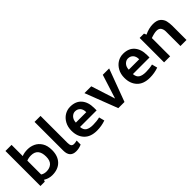

<svg xmlns="http://www.w3.org/2000/svg" viewBox="162 -1671 2666 2666"><g transform="rotate(-45 1495.5 -338.0)"><path d="M66.2 0H151.2L161.2 -26.2Q225 11.2 288.8 11.2Q405 11.2 469.4 -55.6Q533.8 -122.5 533.8 -238.8Q533.8 -326.2 498.8 -381.9Q463.8 -437.5 410.6 -462.5Q357.5 -487.5 300 -487.5Q231.2 -487.5 186.2 -467.5V-687.5H66.2ZM411.2 -232.5Q411.2 -153.8 371.9 -118.1Q332.5 -82.5 268.8 -82.5Q221.2 -82.5 186.2 -106.2V-377.5Q223.8 -393.8 272.5 -393.8Q411.2 -393.8 411.2 -232.5Z M755 -158.8V-687.5H637.5V-123.8Q637.5 11.2 760 11.2Q816.2 11.2 867.5 -12.5V-91.2Q835 -82.5 810 -82.5Q778.8 -82.5 766.9 -101.9Q755 -121.2 755 -158.8Z M912.5 -237.5Q912.5 -125 977.5 -56.2Q1042.5 12.5 1166.2 12.5Q1255 12.5 1336.2 -16.2L1315 -97.5Q1255 -82.5 1182.5 -82.5Q1113.8 -82.5 1076.2 -106.2Q1038.8 -130 1033.8 -191.2H1360V-237.5Q1360 -353.8 1301.9 -420.6Q1243.8 -487.5 1135 -487.5Q1076.2 -487.5 1025.6 -456.9Q975 -426.2 943.8 -369.4Q912.5 -312.5 912.5 -237.5ZM1241.2 -275H1036.2Q1038.8 -331.2 1069.4 -362.5Q1100 -393.8 1137.5 -393.8Q1183.8 -393.8 1212.5 -363.1Q1241.2 -332.5 1241.2 -275Z M1770 -480 1657.5 -126.2 1543.8 -480H1410L1595 0H1716.2L1895 -480Z M1951.2 -237.5Q1951.2 -125 2016.2 -56.2Q2081.2 12.5 2205 12.5Q2293.8 12.5 2375 -16.2L2353.8 -97.5Q2293.8 -82.5 2221.2 -82.5Q2152.5 -82.5 2115 -106.2Q2077.5 -130 2072.5 -191.2H2398.8V-237.5Q2398.8 -353.8 2340.6 -420.6Q2282.5 -487.5 2173.8 -487.5Q2115 -487.5 2064.4 -456.9Q2013.8 -426.2 1982.5 -369.4Q1951.2 -312.5 1951.2 -237.5ZM2280 -275H2075Q2077.5 -331.2 2108.1 -362.5Q2138.8 -393.8 2176.2 -393.8Q2222.5 -393.8 2251.2 -363.1Q2280 -332.5 2280 -275Z M2493.8 -480V0H2612.5V-358.8Q2685 -385 2728.8 -385Q2777.5 -385 2796.2 -355Q2815 -325 2815 -287.5V0H2933.8V-272.5Q2933.8 -328.8 2923.1 -373.8Q2912.5 -418.8 2874.4 -452.5Q2836.2 -486.2 2760 -486.2Q2678.8 -486.2 2593.8 -445L2578.8 -480Z"/></g></svg>

Font: Cambay
Style: Bold
Weight: 700
Designer: Pooja Saxena
Foundry: Pooja Saxena
Version: Version 1.096;PS 001.096;hotconv 1.0.70;makeotf.lib2.5.58329